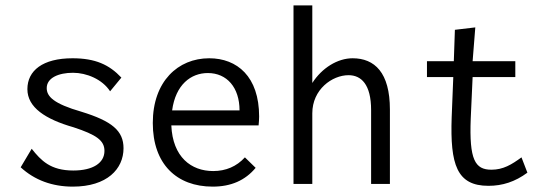

<svg xmlns="http://www.w3.org/2000/svg" viewBox="-20 -685 2040 715"><path d="M251 10C379 10 440 -56 440 -133C440 -198 397 -234 283 -269C179 -299 154 -326 154 -357C154 -395 198 -414 252 -414C302 -414 361 -390 390 -345L432 -396C387 -444 335 -468 250 -468C139 -468 82 -422 82 -353C82 -285 149 -241 254 -211C339 -183 369 -162 369 -123C369 -78 326 -50 253 -50C168 -50 133 -87 98 -131L57 -62C109 -14 175 10 251 10Z M772 10C840 10 893 -13 932 -60L892 -99C861 -65 821 -48 774 -48C692 -48 623 -100 618 -218H943C944 -229 945 -240 945 -251C945 -400 863 -468 759 -468C643 -468 549 -382 549 -227C549 -74 638 10 772 10ZM621 -274C634 -370 691 -413 754 -413C825 -413 872 -359 872 -274Z M1073 0H1143V-263C1143 -352 1217 -405 1278 -405C1325 -405 1362 -371 1362 -275V0H1432V-277C1432 -415 1375 -468 1293 -468C1237 -468 1179 -432 1143 -376V-665H1073Z M1799 7C1851 7 1898 -8 1944 -42L1922 -99C1885 -72 1854 -53 1810 -53C1749 -53 1727 -90 1733 -243L1740 -398H1899V-457H1740L1750 -583L1674 -574L1670 -457H1570V-398H1668L1662 -248C1656 -72 1681 7 1799 7Z"/></svg>

Font: Inconsolata
Style: Regular
Weight: 400
Monospace: yes
Designer: Raph Levien, Cyreal, Brenton Simpson
Foundry: Raph Levien, Cyreal, Google
Version: Version 3.100